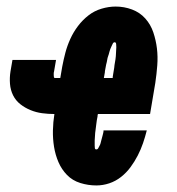

<svg xmlns="http://www.w3.org/2000/svg" viewBox="-20 -558 540 586"><path d="M274 8Q249 8 225 0.5Q201 -7 184.5 -24Q168 -41 158.5 -63Q149 -85 145 -109.5Q141 -134 141.5 -159.5Q142 -185 146 -210Q127 -210 108.5 -212.5Q90 -215 73 -222Q56 -229 42 -240Q28 -251 20 -267Q12 -283 10.5 -302Q9 -321 12 -340L18 -375H151L145 -340Q144 -337 144 -334Q144 -331 144 -328.5Q144 -326 144.5 -323Q145 -320 147 -320H164L170 -355Q174 -376 179.5 -397Q185 -418 194.5 -439Q204 -460 218 -478.5Q232 -497 250 -511Q268 -525 290 -531.5Q312 -538 333 -538Q359 -538 383 -529Q407 -520 423.5 -501.5Q440 -483 448 -459Q456 -435 459 -410Q462 -385 460 -358.5Q458 -332 454 -305L438 -210H279L278 -207Q278 -203 277 -199Q276 -195 275.5 -191Q275 -187 274.5 -183.5Q274 -180 273.5 -176Q273 -172 272.5 -168Q272 -164 271.5 -160Q271 -156 270.5 -152.5Q270 -149 270 -145Q270 -141 269.5 -137Q269 -133 269 -129.5Q269 -126 269 -122Q269 -118 269 -114Q269 -110 269.5 -106Q270 -102 274 -102Q278 -102 280 -106Q282 -110 284 -113.5Q286 -117 287 -121Q288 -125 289 -129Q290 -133 291 -136.5Q292 -140 293 -144Q294 -148 295 -152Q296 -156 296 -160H428Q423 -140 416.5 -121Q410 -102 400.5 -83.5Q391 -65 378.5 -48Q366 -31 349.5 -18Q333 -5 313.5 1.5Q294 8 274 8ZM324 -320V-323Q325 -328 325.5 -332.5Q326 -337 327 -341.5Q328 -346 328.5 -350.5Q329 -355 329.5 -359.5Q330 -364 331 -368.5Q332 -373 332.5 -377.5Q333 -382 333.5 -386.5Q334 -391 334 -395.5Q334 -400 334.5 -405Q335 -410 335 -414Q335 -418 334.5 -423.5Q334 -429 330 -429Q326 -429 324 -424.5Q322 -420 320 -416Q318 -412 316.5 -408Q315 -404 314 -400Q313 -396 312 -392.5Q311 -389 309.5 -385Q308 -381 307.5 -377Q307 -373 306 -369Q305 -365 304 -361Q303 -357 302.5 -353Q302 -349 301 -345Q300 -341 300 -337L297 -320Z"/></svg>

Font: Iosevka Curly Slab HvObl
Style: Regular
Weight: 900
Italic angle: -9°
Monospace: yes
Designer: Belleve Invis
Foundry: Belleve Invis
Version: Version 11.1.0; ttfautohint (v1.8.3)